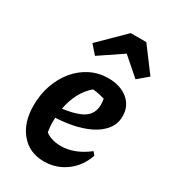

<svg xmlns="http://www.w3.org/2000/svg" viewBox="-189 -854 849 960"><g transform="rotate(30 235.5 -374.5)"><path d="M221 12Q137 12 87 -47.5Q37 -107 37 -206Q37 -270 56.5 -325Q76 -380 110.5 -421.5Q145 -463 192 -486.5Q239 -510 294 -510Q364 -510 407 -474.5Q450 -439 450 -380Q450 -337 424.5 -304Q399 -271 354.5 -249Q310 -227 252 -216Q194 -205 128 -205V-257Q236 -267 281.5 -294Q327 -321 327 -376Q327 -408 315 -435L353 -399Q324 -411 293 -417.5Q262 -424 228 -424L267 -433Q233 -408 209.5 -371.5Q186 -335 173.5 -286.5Q161 -238 161 -176Q161 -154 165 -130.5Q169 -107 177 -84L155 -133Q173 -115 199 -106Q225 -97 256 -97Q294 -97 333.5 -112Q373 -127 411 -157L426 -139Q402 -69 346.5 -28.5Q291 12 221 12ZM367 -761 471 -622 413 -573 311 -662 179 -573 136 -622 277 -761Z"/></g></svg>

Font: Piazzolla Thin ExtraBold
Style: Italic
Weight: 800
Italic angle: -11.3°
Version: Version 2.005